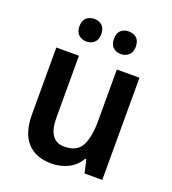

<svg xmlns="http://www.w3.org/2000/svg" viewBox="-136 -844 859 957"><g transform="rotate(20 293.0 -365.5)"><path d="M512 -542V0H418L402 -70H396Q372 -29 332 -9.5Q292 10 245 10Q161 10 116 -39.5Q71 -89 71 -189V-542H191V-215Q191 -91 276 -91Q343 -91 367.5 -137Q392 -183 392 -271V-542ZM143 -681Q143 -712 160 -726.5Q177 -741 201 -741Q225 -741 242 -726.5Q259 -712 259 -681Q259 -651 242 -636Q225 -621 201 -621Q177 -621 160 -636Q143 -651 143 -681ZM326 -681Q326 -712 342.5 -726.5Q359 -741 384 -741Q408 -741 425 -726.5Q442 -712 442 -681Q442 -651 425 -636Q408 -621 384 -621Q359 -621 342.5 -636Q326 -651 326 -681Z"/></g></svg>

Font: Noto Sans Telugu SemiCondensed SemiBold
Style: Regular
Weight: 600
Width: 4
Designer: Jelle Bosma - Monotype Design Team
Foundry: Monotype Imaging Inc.
Version: Version 2.005; ttfautohint (v1.8.4.7-5d5b)